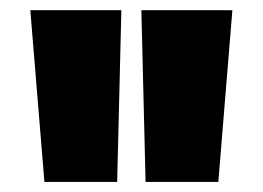

<svg xmlns="http://www.w3.org/2000/svg" viewBox="-20 -800 520 380"><path d="M40 -779.8H220.2L211.9 -439.9H67.9ZM259.8 -779.8H439.9L412.1 -439.9H268.1Z"/></svg>

Font: Cooper Hewitt
Style: Heavy
Weight: 713
Designer: Village Type and Design LLC
Foundry: Cooper Hewitt Smithsonian Design Museum
Version: 1.000